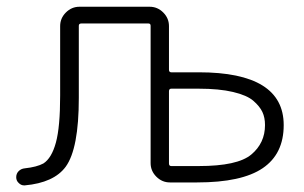

<svg xmlns="http://www.w3.org/2000/svg" viewBox="-20 -565 905 572"><path d="M490.2 -300.8Q483.4 -300.8 483.4 -293V-78.1Q483.4 -70.3 490.2 -70.3H572.3Q687.5 -70.3 728.5 -104.5Q769.5 -138.7 769.5 -192.4Q769.5 -214.8 761.7 -231.4Q753.9 -248 734.9 -264.6Q715.8 -281.2 674.3 -291Q632.8 -300.8 572.3 -300.8ZM159.2 -487.3Q159.2 -510.7 176.3 -527.8Q193.4 -544.9 216.8 -544.9H425.8Q449.2 -544.9 466.3 -527.8Q483.4 -510.7 483.4 -487.3V-357.4Q483.4 -349.6 490.2 -349.6H572.3Q825.2 -349.6 825.2 -192.4Q825.2 -106.4 762.7 -64Q700.2 -21.5 567.4 -21.5H486.3Q462.9 -21.5 445.8 -38.6Q428.7 -55.7 428.7 -79.1V-488.3Q428.7 -495.1 421.9 -495.1H222.7Q214.8 -495.1 214.8 -488.3V-273.4Q214.8 -122.1 175.8 -68.4Q140.6 -20.5 53.7 -12.7Q52.7 -12.7 51.8 -12.7Q43 -12.7 36.1 -19.5Q28.3 -26.4 28.3 -37.1Q28.3 -47.9 35.6 -55.2Q43 -62.5 53.7 -63.5Q89.8 -67.4 109.4 -78.1Q133.8 -93.8 146.5 -140.1Q159.2 -186.5 159.2 -280.3Z"/></svg>

Font: Gen Jyuu Gothic P Light
Style: Regular
Weight: 200
Designer: [Source Han Sans]
Ryoko NISHIZUKA  (kana & ideographs); Paul D. Hunt (Latin, Greek & Cyrillic); Wenlong ZHANG  (bopomofo
Version: Version 1.002.20150607